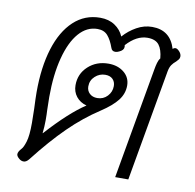

<svg xmlns="http://www.w3.org/2000/svg" viewBox="-71 -675 761 750"><g transform="rotate(10 309.5 -300.5)"><path d="M511 -443Q513 -455 516.5 -467.5Q520 -480 526 -487Q523 -522 509 -540Q495 -558 463 -558Q420 -558 380 -514Q381 -512 381 -507Q381 -494 363 -486Q355 -482 348 -482Q335 -482 331 -494Q320 -525 305.5 -541.5Q291 -558 265 -558Q223 -558 191.5 -522Q160 -486 142.5 -419Q125 -352 125 -264L126 -211Q127 -197 127 -171Q127 -147 124 -120H125Q211 -215 274 -256Q248 -263 233 -282Q218 -301 218 -327Q218 -372 250.5 -402Q283 -432 331 -432Q368 -432 392.5 -412Q417 -392 417 -360Q417 -328 396.5 -301.5Q376 -275 332 -246Q269 -205 211.5 -148.5Q154 -92 90 -10Q80 2 70 2Q60 2 52 -5Q41 -14 41 -22Q41 -32 54 -46Q61 -53 68.5 -77Q76 -101 76 -152L75 -209Q73 -251 73 -274Q73 -373 96 -447Q119 -521 163 -562Q207 -603 268 -603Q302 -603 326 -587Q350 -571 361 -545Q383 -570 412.5 -586.5Q442 -603 474 -603Q546 -603 567 -532Q572 -537 578 -537Q585 -537 594 -527Q602 -518 602 -508Q602 -501 598 -496Q594 -491 589 -486Q579 -478 572.5 -468.5Q566 -459 563 -443L485 0H433ZM366 -349Q366 -366 355.5 -376.5Q345 -387 326 -387Q303 -387 285.5 -371Q268 -355 268 -331Q268 -314 279.5 -303Q291 -292 310 -292Q334 -292 350 -309Q366 -326 366 -349Z"/></g></svg>

Font: Niramit ExtraLight
Style: Italic
Weight: 200
Italic angle: -10°
Designer: Katatrad Aksorn Co.,Ltd.
Foundry: Cadson Demak Co.,Ltd.
Version: Version 1.000; ttfautohint (v1.6)